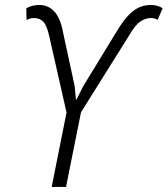

<svg xmlns="http://www.w3.org/2000/svg" viewBox="-20 -736 660 756"><path d="M240 0H183.5L242 -293L173.5 -595Q164 -637.5 149.8 -651.2Q135.5 -665 114.5 -665Q99 -665 84.5 -657.5L83.5 -703.5Q105.5 -716 134 -716.5Q210 -716.5 229 -605L274 -397L279 -343H280.5L308 -397L435 -605Q468.5 -663 500.8 -689.8Q533 -716.5 574.5 -716.5Q600.5 -716.5 620.5 -703.5L600.5 -657.5Q590.5 -665 573.5 -665Q553 -665 532.2 -651Q511.5 -637 487.5 -595L299 -294Z"/></svg>

Font: Roberto Sans Light
Style: Italic
Weight: 300
Italic angle: -11°
Designer: Google
Version: Version 1.00;June 11, 2020;FontCreator 12.0.0.2522 64-bit; t